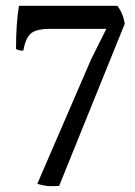

<svg xmlns="http://www.w3.org/2000/svg" viewBox="-20 -686 463 659"><path d="M183 -48Q172 -47 154 -47Q136 -47 108 -55L293 -483L345 -587H152Q106 -587 87 -572Q68 -557 60 -512Q45 -512 35 -518Q35 -607 45 -666H383Q404 -637 408 -604Z"/></svg>

Font: Halant Medium
Style: Regular
Weight: 500
Designer: Hitesh Malaviya (Devanagari), Satya Rajpurohit (Latin)
Foundry: Indian Type Foundry
Version: Version 1.101;PS 1.0;hotconv 1.0.78;makeotf.lib2.5.61930; tt